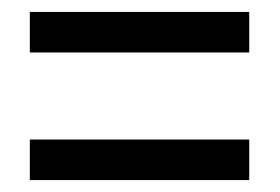

<svg xmlns="http://www.w3.org/2000/svg" viewBox="-20 -513 469 322"><path d="M30 -425V-493H398V-425ZM30 -211V-279H398V-211Z"/></svg>

Font: Noto Sans Tamil ExtraCondensed
Style: Regular
Weight: 400
Width: 2
Designer: Jelle Bosma - Monotype Design Team
Foundry: Monotype Imaging Inc.
Version: Version 2.004